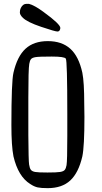

<svg xmlns="http://www.w3.org/2000/svg" viewBox="-20 -976 529 996"><path d="M136.7 -21.5Q74.2 -60.5 49.8 -165Q39.1 -218.8 39.1 -327.1Q39.1 -553.7 49.8 -598.6Q69.3 -683.6 112.3 -723.1Q155.3 -762.7 228 -762.7Q300.8 -762.7 344.7 -723.1Q388.7 -683.6 407.2 -598.6Q417 -549.8 417 -436.5Q418 -410.2 418 -369.1Q418 -216.8 407.2 -165Q387.7 -80.1 344.7 -40Q301.8 0 227.5 0Q193.4 0 175.3 -3.9Q157.2 -7.8 136.7 -21.5ZM325.2 -119.1Q329.1 -141.6 329.1 -271.5V-385.7Q329.1 -662.1 321.3 -671.9Q314.5 -682.6 248.5 -682.6Q182.6 -682.6 165 -679.7Q146.5 -676.8 140.6 -668.9Q134.8 -662.1 131.8 -644.5Q127 -616.2 127 -468.8Q127 -320.3 127 -275.4Q127.9 -142.6 130.9 -123Q133.8 -103.5 140.1 -95.2Q146.5 -86.9 162.1 -84Q177.7 -81.1 226.1 -81.1Q274.4 -81.1 292 -84Q309.6 -86.9 315.9 -94.7Q322.3 -102.5 325.2 -119.1ZM293 -830.1Q291 -812.5 278.3 -812.5Q265.6 -812.5 193.4 -836.9Q121.1 -861.3 98.6 -883.8Q83 -898.4 83 -911.6Q83 -924.8 87.9 -934.6Q98.6 -956.1 117.2 -956.1Q118.2 -956.1 121.1 -956.1Q124 -956.1 129.9 -956.1Q158.2 -949.2 207 -913.1Q293 -850.6 293 -831.1Z"/></svg>

Font: Semi-Sweet
Style: Book
Weight: 400
Designer: Walter E Stewart
Version: 0.5